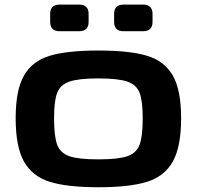

<svg xmlns="http://www.w3.org/2000/svg" viewBox="-20 -789 840 820"><path d="M46.9 -284.2Q46.9 -404.2 82.3 -466.2Q117.8 -528.2 192 -550.7Q266.2 -573.2 400.2 -573.2Q534.2 -573.2 608.4 -550.7Q682.6 -528.2 718.1 -466.2Q753.5 -404.2 753.5 -284.2Q753.5 -162.3 718.1 -99.2Q682.6 -36 608.2 -12.6Q533.8 10.7 400.2 10.7Q266.6 10.7 192.2 -12.6Q117.8 -36 82.3 -99.2Q46.9 -162.3 46.9 -284.2ZM400.2 -454.1Q315.4 -454.1 276.5 -440.5Q237.5 -427 224.2 -392.5Q210.9 -358.1 210.9 -284.2Q210.9 -206.6 224.2 -171.1Q237.5 -135.5 276.1 -122Q314.7 -108.4 400.2 -108.4Q485.6 -108.4 524.3 -122Q562.9 -135.5 576.2 -171.1Q589.5 -206.6 589.5 -284.2Q589.5 -358.1 576.2 -392.5Q562.9 -427 523.9 -440.5Q485 -454.1 400.2 -454.1ZM506.4 -769.3H592.4Q611.4 -769.3 621.4 -759.3Q631.4 -749.3 631.4 -730.3V-694.7Q631.4 -675.7 621.4 -665.7Q611.4 -655.7 592.4 -655.7H506.4Q487.4 -655.7 477.4 -665.7Q467.4 -675.7 467.4 -694.7V-730.3Q467.4 -749.3 477.4 -759.3Q487.4 -769.3 506.4 -769.3ZM233.4 -769.3H319.3Q338.4 -769.3 348.4 -759.3Q358.4 -749.3 358.4 -730.3V-694.7Q358.4 -675.7 348.4 -665.7Q338.4 -655.7 319.3 -655.7H233.4Q214.4 -655.7 204.3 -665.7Q194.3 -675.7 194.3 -694.7V-730.3Q194.3 -749.3 204.3 -759.3Q214.4 -769.3 233.4 -769.3Z"/></svg>

Font: Gyrochrome
Style: Regular
Weight: 400
Designer: David Moles
Foundry: David Moles
Version: Version 1.005;Glyphs 3.2.3 (3260)